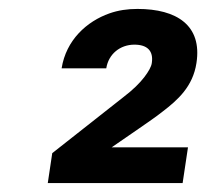

<svg xmlns="http://www.w3.org/2000/svg" viewBox="-20 -736 462 430"><path d="M118 -583H218C223 -615 249 -636 281 -636C310 -636 324 -622 320 -595C319 -587 313 -576 303 -563C293 -550 278 -535 257 -519L97 -393L87 -326H389L401 -406H230L291 -448C311 -462 329 -474 344 -486C378 -512 412 -542 420 -595C433 -679 376 -716 288 -716C265 -716 245 -713 225 -706C174 -688 128 -646 118 -583Z"/></svg>

Font: Asimov Pro
Style: BdObl
Weight: 700
Designer: Google
Version: Version 2.000980; 2014